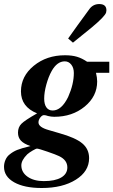

<svg xmlns="http://www.w3.org/2000/svg" viewBox="-36 -731 562 952"><path d="M505.9 -424.8V-370.1H439.9Q445.8 -345.7 445.8 -327.1Q445.8 -253.4 384 -202.6Q322.3 -151.9 232.9 -151.9Q218.3 -151.9 202.1 -155.8Q190.4 -160.2 182.1 -160.2Q172.9 -160.2 163.8 -148.4Q154.8 -136.7 154.8 -124Q154.8 -100.1 206.1 -85.9L257.8 -70.8Q338.4 -48.3 372.1 -20Q405.8 8.3 405.8 53.2Q405.8 118.7 340.1 159.9Q274.4 201.2 170.9 201.2Q84.5 201.2 34.2 172.9Q-16.1 144.5 -16.1 96.2Q-16.1 78.1 -8.8 61.5Q-1.5 44.9 11.2 35.2Q28.3 21 48.6 12.7Q68.8 4.4 115.2 -6.8Q82 -18.1 67.6 -33.7Q53.2 -49.3 53.2 -73.2Q53.2 -100.1 70.1 -117.2Q86.9 -134.3 147.9 -168.9Q67.9 -201.2 67.9 -277.8Q67.9 -353 131.6 -405Q195.3 -457 286.1 -457Q320.3 -457 345.2 -449.7Q370.1 -442.4 396 -424.8ZM147.9 5.9Q143.1 5.4 126 15.4Q108.9 25.4 99.1 34.2Q69.8 63.5 69.8 88.9Q69.8 123.5 100.8 145.3Q131.8 167 181.2 167Q236.8 167 267.3 149.2Q297.9 131.3 297.9 99.1Q297.9 62.5 256.8 43Q241.7 35.6 199.2 21Q156.7 6.3 147.9 5.9ZM285.2 -426.8Q247.1 -426.8 220.2 -378.9Q204.6 -351.1 193.8 -312Q183.1 -272.9 183.1 -242.2Q183.1 -213.9 194.1 -198.5Q205.1 -183.1 225.1 -183.1Q269 -183.1 301.8 -250Q330.1 -313.5 330.1 -369.1Q330.1 -394.5 317.4 -410.6Q304.7 -426.8 285.2 -426.8ZM456.1 -710.9Q491.7 -710.9 491.7 -679.7Q491.7 -674.8 490.2 -669.4Q485.4 -650.4 418 -594.2Q384.8 -567.4 325.7 -519.5L301.8 -540Q338.4 -592.3 408.7 -688Q426.8 -710.9 456.1 -710.9Z"/></svg>

Font: Accordance
Style: Bold-Italic
Weight: 700
Italic angle: -11°
Version: Version 1.2 (build January 31, 2020) Miklal Software Solutio